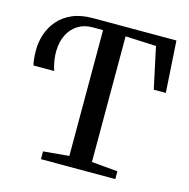

<svg xmlns="http://www.w3.org/2000/svg" viewBox="-108 -848 938 953"><g transform="rotate(15 360.5 -371.5)"><path d="M185.5 0V-40L317.5 -52V-698.5H264Q220.5 -698.5 188.5 -678.2Q156.5 -658 138.8 -622.5Q121 -587 119.8 -540Q118.5 -493 135.5 -439.5H29.5Q26.5 -448.5 24 -468.2Q21.5 -488 21.5 -518Q21.5 -559 34.8 -599Q48 -639 75.8 -671.5Q103.5 -704 147.5 -723.5Q191.5 -743 253.5 -743H682.5L699 -478H637L591.5 -690.5L433.5 -697.5V-52L567.5 -40V0Z"/></g></svg>

Font: Merriweather 60pt Medium
Style: Regular
Weight: 500
Version: Version 2.100